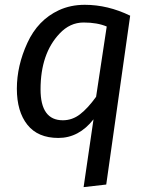

<svg xmlns="http://www.w3.org/2000/svg" viewBox="-20 -559 615 795"><path d="M226.6 -419.9Q147.9 -336.9 147.9 -189Q147.9 -61 240.2 -61Q279.3 -61 311.5 -85.9Q343.8 -110.8 377.9 -158.2L421.9 -449.2Q382.8 -465.8 326.2 -465.8Q269.5 -465.8 226.6 -419.9ZM331.1 -539.1Q426.3 -539.1 519 -494.1L419.9 205.1L326.2 215.8L367.2 -64.9Q306.6 12.2 221.7 12.2Q136.7 12.2 93.3 -42.5Q49.8 -97.2 49.8 -191.9Q49.8 -286.6 93.3 -381.3Q136.7 -476.1 223.6 -516.6Q272 -539.1 331.1 -539.1Z"/></svg>

Font: FiraSans-Italic
Style: Italic
Weight: 400
Italic angle: -8°
Designer: Carrois Corporate & Edenspiekermann AG
Foundry: Carrois Corporate GbR & Edenspiekermann AG
Version: Version 3.106;PS 003.106;hotconv 1.0.70;makeotf.lib2.5.58329